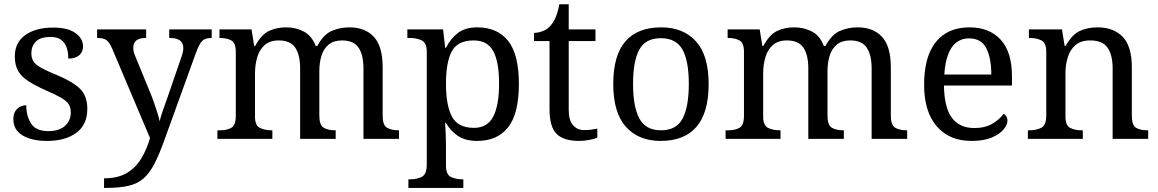

<svg xmlns="http://www.w3.org/2000/svg" viewBox="-20 -664 5537 918"><path d="M205.1 9.8Q131.8 9.8 87.9 -16.6Q43.9 -43 43.9 -93.8Q43.9 -120.1 54.7 -134.8Q65.4 -149.4 79.6 -155.3Q93.8 -161.1 105.5 -161.1Q105.5 -110.4 128.4 -73.7Q151.4 -37.1 210.9 -37.1Q262.7 -37.1 290.5 -62Q318.4 -86.9 318.4 -126Q318.4 -150.4 308.1 -166Q297.9 -181.6 272 -196.8Q246.1 -211.9 198.2 -232.4Q148.4 -254.9 115.7 -275.9Q83 -296.9 66.9 -324.7Q50.8 -352.5 50.8 -394.5Q50.8 -460.9 101.1 -496.6Q151.4 -532.2 234.4 -532.2Q304.7 -532.2 340.8 -505.9Q377 -479.5 377 -442.4Q377 -416 358.9 -399.9Q340.8 -383.8 306.6 -383.8Q306.6 -432.6 286.1 -460Q265.6 -487.3 222.7 -487.3Q172.9 -487.3 151.4 -465.3Q129.9 -443.4 129.9 -409.2Q129.9 -372.1 157.7 -352.1Q185.5 -332 251 -305.7Q328.1 -273.4 362.8 -239.3Q397.5 -205.1 397.5 -143.6Q397.5 -67.4 344.7 -28.8Q292 9.8 205.1 9.8Z M477.5 188.5Q543.9 188.5 586.4 163.1Q628.9 137.7 655.3 94.2Q681.6 50.8 697.3 -3.9L516.6 -430.7Q503.9 -460.9 489.7 -471.7Q475.6 -482.4 447.3 -482.4H444.3V-523.4H678.7V-482.4H675.8Q617.2 -482.4 617.2 -435.5Q617.2 -418.9 625 -399.4L696.3 -225.6Q706.1 -203.1 715.3 -176.3Q724.6 -149.4 732.4 -125Q740.2 -100.6 743.2 -84Q750 -112.3 761.2 -142.6Q772.5 -172.9 782.2 -202.1L847.7 -392.6Q856.4 -416 856.4 -434.6Q856.4 -482.4 792 -482.4H789.1V-523.4H992.2V-482.4H989.3Q960.9 -482.4 946.3 -467.8Q931.6 -453.1 915 -406.2L766.6 3.9Q741.2 75.2 717.8 120.1Q694.3 165 665.5 189.9Q636.7 214.8 593.8 224.6Q550.8 234.4 486.3 234.4H477.5Z M1019.5 0V-41H1032.2Q1065.4 -41 1086.4 -53.2Q1107.4 -65.4 1107.4 -111.3V-416Q1107.4 -459 1085.9 -470.7Q1064.5 -482.4 1032.2 -482.4H1029.3V-523.4H1182.6L1195.3 -444.3H1200.2Q1229.5 -499 1266.1 -516.1Q1302.7 -533.2 1347.7 -533.2Q1394.5 -533.2 1432.6 -513.2Q1470.7 -493.2 1489.3 -444.3H1497.1Q1526.4 -499 1565.9 -516.1Q1605.5 -533.2 1650.4 -533.2Q1725.6 -533.2 1767.6 -487.8Q1809.6 -442.4 1809.6 -341.8V-111.3Q1809.6 -65.4 1830.6 -53.2Q1851.6 -41 1884.8 -41H1887.7V0H1717.8V-336.9Q1717.8 -400.4 1694.8 -435.5Q1671.9 -470.7 1615.2 -470.7Q1575.2 -470.7 1551.3 -450.7Q1527.3 -430.7 1517.1 -397.5Q1506.8 -364.3 1506.8 -325.2V-111.3Q1506.8 -65.4 1527.8 -53.2Q1548.8 -41 1582 -41H1585V0H1415V-336.9Q1415 -400.4 1392.1 -435.5Q1369.1 -470.7 1312.5 -470.7Q1270.5 -470.7 1245.6 -448.7Q1220.7 -426.8 1210 -390.6Q1199.2 -354.5 1199.2 -312.5V-106.4Q1199.2 -63.5 1223.1 -52.2Q1247.1 -41 1279.3 -41H1282.2V0Z M1932.6 234.4V193.4H1940.4Q1973.6 193.4 1997.1 181.2Q2020.5 168.9 2020.5 123V-416Q2020.5 -459 1996.6 -470.7Q1972.7 -482.4 1940.4 -482.4H1927.7V-523.4H2098.6L2108.4 -435.5H2112.3Q2134.8 -480.5 2169.9 -506.8Q2205.1 -533.2 2261.7 -533.2Q2358.4 -533.2 2409.7 -468.3Q2460.9 -403.3 2460.9 -262.7Q2460.9 -121.1 2409.7 -55.7Q2358.4 9.8 2261.7 9.8Q2205.1 9.8 2169.4 -14.2Q2133.8 -38.1 2112.3 -76.2H2108.4Q2110.4 -47.9 2111.3 -16.1Q2112.3 15.6 2112.3 34.2V127.9Q2112.3 170.9 2136.2 182.1Q2160.2 193.4 2192.4 193.4H2195.3V234.4ZM2246.1 -52.7Q2310.5 -52.7 2338.4 -106.9Q2366.2 -161.1 2366.2 -263.7Q2366.2 -368.2 2338.4 -419.4Q2310.5 -470.7 2245.1 -470.7Q2168.9 -470.7 2140.6 -419.4Q2112.3 -368.2 2112.3 -262.7Q2112.3 -161.1 2140.6 -106.9Q2168.9 -52.7 2246.1 -52.7Z M2749 9.8Q2674.8 9.8 2641.1 -23.9Q2607.4 -57.6 2607.4 -141.6V-467.8H2533.2V-506.8Q2550.8 -506.8 2572.3 -514.2Q2593.8 -521.5 2609.4 -538.1Q2626 -555.7 2636.7 -581.1Q2647.5 -606.4 2654.3 -643.6H2699.2V-523.4H2827.1V-467.8H2699.2V-138.7Q2699.2 -88.9 2719.7 -65.4Q2740.2 -42 2773.4 -42Q2791 -42 2805.7 -43.9Q2820.3 -45.9 2835.9 -48.8V-5.9Q2823.2 0 2797.9 4.9Q2772.5 9.8 2749 9.8Z M3138.7 9.8Q3033.2 9.8 2972.7 -57.6Q2912.1 -125 2912.1 -262.7Q2912.1 -399.4 2970.2 -466.3Q3028.3 -533.2 3141.6 -533.2Q3247.1 -533.2 3307.6 -466.3Q3368.2 -399.4 3368.2 -262.7Q3368.2 -125 3310.1 -57.6Q3252 9.8 3138.7 9.8ZM3140.6 -41Q3213.9 -41 3243.7 -97.2Q3273.4 -153.3 3273.4 -262.7Q3273.4 -372.1 3243.2 -426.8Q3212.9 -481.4 3139.6 -481.4Q3066.4 -481.4 3036.6 -426.8Q3006.8 -372.1 3006.8 -262.7Q3006.8 -153.3 3037.1 -97.2Q3067.4 -41 3140.6 -41Z M3449.2 0V-41H3461.9Q3495.1 -41 3516.1 -53.2Q3537.1 -65.4 3537.1 -111.3V-416Q3537.1 -459 3515.6 -470.7Q3494.1 -482.4 3461.9 -482.4H3459V-523.4H3612.3L3625 -444.3H3629.9Q3659.2 -499 3695.8 -516.1Q3732.4 -533.2 3777.3 -533.2Q3824.2 -533.2 3862.3 -513.2Q3900.4 -493.2 3918.9 -444.3H3926.8Q3956.1 -499 3995.6 -516.1Q4035.2 -533.2 4080.1 -533.2Q4155.3 -533.2 4197.3 -487.8Q4239.3 -442.4 4239.3 -341.8V-111.3Q4239.3 -65.4 4260.3 -53.2Q4281.2 -41 4314.5 -41H4317.4V0H4147.5V-336.9Q4147.5 -400.4 4124.5 -435.5Q4101.6 -470.7 4044.9 -470.7Q4004.9 -470.7 3981 -450.7Q3957 -430.7 3946.8 -397.5Q3936.5 -364.3 3936.5 -325.2V-111.3Q3936.5 -65.4 3957.5 -53.2Q3978.5 -41 4011.7 -41H4014.6V0H3844.7V-336.9Q3844.7 -400.4 3821.8 -435.5Q3798.8 -470.7 3742.2 -470.7Q3700.2 -470.7 3675.3 -448.7Q3650.4 -426.8 3639.6 -390.6Q3628.9 -354.5 3628.9 -312.5V-106.4Q3628.9 -63.5 3652.8 -52.2Q3676.8 -41 3709 -41H3711.9V0Z M4625 9.8Q4518.6 9.8 4458.5 -60.5Q4398.4 -130.9 4398.4 -257.8Q4398.4 -394.5 4455.1 -463.9Q4511.7 -533.2 4615.2 -533.2Q4710 -533.2 4764.2 -474.6Q4818.4 -416 4818.4 -299.8V-254.9H4493.2Q4495.1 -148.4 4531.7 -100.1Q4568.4 -51.8 4638.7 -51.8Q4689.5 -51.8 4725.1 -72.8Q4760.7 -93.8 4778.3 -120.1Q4785.2 -117.2 4791 -108.4Q4796.9 -99.6 4796.9 -86.9Q4796.9 -67.4 4778.3 -44.9Q4759.8 -22.5 4721.7 -6.3Q4683.6 9.8 4625 9.8ZM4719.7 -307.6Q4719.7 -385.7 4695.8 -433.1Q4671.9 -480.5 4613.3 -480.5Q4559.6 -480.5 4529.8 -436Q4500 -391.6 4495.1 -307.6Z M4894.5 0V-41H4902.3Q4935.5 -41 4959 -53.2Q4982.4 -65.4 4982.4 -111.3V-416Q4982.4 -459 4959.5 -470.7Q4936.5 -482.4 4904.3 -482.4H4899.4V-523.4H5057.6L5070.3 -444.3H5075.2Q5105.5 -499 5143.1 -516.1Q5180.7 -533.2 5227.5 -533.2Q5304.7 -533.2 5348.1 -487.8Q5391.6 -442.4 5391.6 -341.8V-111.3Q5391.6 -65.4 5411.6 -53.2Q5431.6 -41 5464.8 -41H5469.7V0H5299.8V-336.9Q5299.8 -400.4 5275.9 -435.5Q5252 -470.7 5192.4 -470.7Q5148.4 -470.7 5122.6 -448.7Q5096.7 -426.8 5085.4 -390.6Q5074.2 -354.5 5074.2 -312.5V-106.4Q5074.2 -63.5 5097.2 -52.2Q5120.1 -41 5152.3 -41H5157.2V0Z"/></svg>

Font: Noto Serif Todhri
Style: Regular
Weight: 400
Designer: Mikhail Merkuryev
Version: Version 1.000; ttfautohint (v1.8.4.7-5d5b)